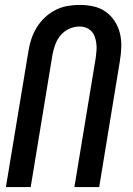

<svg xmlns="http://www.w3.org/2000/svg" viewBox="-20 -762 540 782"><path d="M4 0 96 -555Q100 -580 108 -604Q116 -628 129.5 -650Q143 -672 162.5 -690.5Q182 -709 205.5 -721Q229 -733 254 -737.5Q279 -742 304 -742Q333 -742 360.5 -736Q388 -730 410 -714.5Q432 -699 447 -676Q462 -653 468.5 -626Q475 -599 474 -570Q473 -541 468 -512L384 0H283L370 -527Q372 -541 373 -555.5Q374 -570 372.5 -584Q371 -598 366.5 -611Q362 -624 353 -634Q344 -644 331 -649Q318 -654 303 -654Q283 -654 262.5 -645Q242 -636 227.5 -619Q213 -602 205.5 -581.5Q198 -561 194 -541L105 0Z"/></svg>

Font: Iosevka Term Curly Semibold
Style: Italic
Weight: 600
Italic angle: -9°
Designer: Belleve Invis
Foundry: Belleve Invis
Version: Version 32.3.0